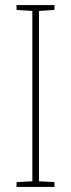

<svg xmlns="http://www.w3.org/2000/svg" viewBox="-20 -734 278 754"><path d="M194 0V-19L133 -22V-691L194 -695V-714H45V-695L107 -691V-22L45 -19V0Z"/></svg>

Font: Noto Sans Sinhala Condensed Thin
Style: Regular
Weight: 100
Width: 3
Designer: Jelle Bosma - Monotype Design Team
Foundry: Monotype Imaging Inc.
Version: Version 2.006